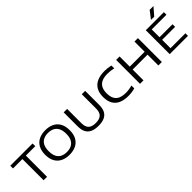

<svg xmlns="http://www.w3.org/2000/svg" viewBox="256 -2086 3379 3379"><g transform="rotate(-45 1945.0 -397.0)"><path d="M244.5 0V-527.5H10.5V-595H564.5V-527.5H330.5V0Z M886.5 7.5Q794.5 7.5 725.8 -26Q657 -59.5 618.8 -127Q580.5 -194.5 580.5 -297Q580.5 -399.5 619 -467.5Q657.5 -535.5 726.5 -569Q795.5 -602.5 886.5 -602.5Q979 -602.5 1048 -569Q1117 -535.5 1155 -467.5Q1193 -399.5 1193 -297Q1193 -195 1154.8 -127.2Q1116.5 -59.5 1047.2 -26Q978 7.5 886.5 7.5ZM886.5 -60.5Q952.5 -60.5 1001.8 -84.8Q1051 -109 1078.2 -161Q1105.5 -213 1105.5 -295.5Q1105.5 -380 1078 -432.8Q1050.5 -485.5 1001.5 -510Q952.5 -534.5 886.5 -534.5Q821 -534.5 772 -510.2Q723 -486 696 -434Q669 -382 669 -299.5Q669 -215 695.8 -162.2Q722.5 -109.5 771.5 -85Q820.5 -60.5 886.5 -60.5Z M1607.5 7.5Q1515 7.5 1455.5 -20.2Q1396 -48 1367.5 -104Q1339 -160 1339 -245V-595H1425V-239Q1425 -146.5 1470 -104.2Q1515 -62 1607.5 -62Q1700.5 -62 1745.2 -104.2Q1790 -146.5 1790 -239V-595H1874V-245Q1874 -160 1845.8 -104Q1817.5 -48 1758.2 -20.2Q1699 7.5 1607.5 7.5Z M2351.5 7.5Q2250 7.5 2175.8 -23.2Q2101.5 -54 2060.8 -121.2Q2020 -188.5 2020 -296.5Q2020 -399.5 2060.2 -467.2Q2100.5 -535 2176.2 -568.8Q2252 -602.5 2358.5 -602.5Q2401.5 -602.5 2439.8 -597.8Q2478 -593 2516 -584V-513.5Q2480 -522 2441.8 -527Q2403.5 -532 2363 -532Q2280.5 -532 2224.2 -507.5Q2168 -483 2139.2 -431Q2110.5 -379 2110.5 -297.5Q2110.5 -212 2139.8 -160.2Q2169 -108.5 2224 -85.8Q2279 -63 2356 -63Q2398 -63 2436 -68.5Q2474 -74 2516 -86V-15.5Q2478 -4 2437 1.8Q2396 7.5 2351.5 7.5Z M2644.5 0V-595H2730.5V-341.5H3101V-595H3187V0H3101V-269.5H2730.5V0Z M3383 0V-595H3833V-531H3467V-64H3838V0ZM3426 -272.5V-337H3790V-272.5ZM3576 -659 3685 -801H3779.5L3657 -659Z"/></g></svg>

Font: Encode Sans SC Expanded
Style: Regular
Weight: 400
Width: 7
Designer: Multiple Designers
Foundry: Impallari Type
Version: Version 3.002